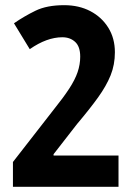

<svg xmlns="http://www.w3.org/2000/svg" viewBox="-20 -815 510 742"><path d="M438 -93H30V-189L188 -392Q225 -438 247.5 -472.5Q270 -507 280 -536.5Q290 -566 290 -596Q290 -635 270.5 -653Q251 -671 221 -671Q161 -671 95 -625L34 -725Q73 -752 117 -773.5Q161 -795 228 -795Q285 -795 329 -772Q373 -749 398.5 -708Q424 -667 424 -613Q424 -565 407.5 -524Q391 -483 359 -438.5Q327 -394 278 -336L187 -219V-214H438Z"/></svg>

Font: Noto Sans Kannada UI ExtraCondensed
Style: Bold
Weight: 700
Width: 2
Designer: Jelle Bosma - Monotype Design Team
Foundry: Monotype Imaging Inc.
Version: Version 2.005; ttfautohint (v1.8.4.7-5d5b)